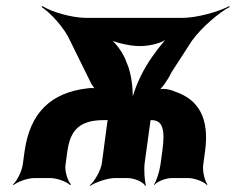

<svg xmlns="http://www.w3.org/2000/svg" viewBox="-20 -587 777 633"><path d="M515 -88 509 -44C506 -23 496 10 488 21L489 23C497 12 526 0 547 0H600C621 0 653 12 662 23L664 21C655 10 647 -23 650 -44L656 -88C671 -197 635 -259 557 -285C537 -294 512 -297 500 -290V-286C512 -293 534 -324 545 -348L613 -453C644 -496 701 -545 737 -564L736 -567C700 -548 629 -528 580 -528H266C216 -528 149 -548 120 -567L117 -564C146 -545 192 -496 211 -453L281 -311C286 -304 291 -294 298 -291L300 -295C293 -297 279 -297 270 -296C148 -282 79 -216 61 -88L55 -44C52 -23 36 10 23 21L25 23C38 12 72 0 93 0H146C167 0 200 12 211 23L214 21C203 10 193 -23 196 -44L202 -88C212 -159 243 -191 323 -191H329C331 -191 338 -191 339 -192L337 -195C336 -194 334 -188 334 -186L316 -50C313 -26 292 11 276 24L277 26C294 14 335 0 359 0H400C424 0 454 14 459 26L461 24C457 11 454 -26 457 -50L476 -188C476 -189 478 -193 477 -194L473 -191C474 -190 476 -191 477 -191H479C517 -191 525 -159 515 -88ZM398 -379C388 -411 359 -451 336 -464L333 -461C356 -447 407 -435 442 -435C476 -435 519 -447 533 -461V-464C518 -449 483 -405 463 -371C439 -332 416 -275 412 -243H416C421 -276 415 -344 398 -379Z"/></svg>

Font: Asimov
Style: EdgeNarIt
Weight: 500
Designer: Google
Version: Version 2.000980: 2014